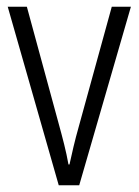

<svg xmlns="http://www.w3.org/2000/svg" viewBox="-20 -645 413 572"><path d="M155 -93H216L370 -625H313L215 -269C203 -227 194 -187 187 -155H184C177 -195 166 -236 155 -276L60 -625H3Z"/></svg>

Font: Noto Sans Kannada UI Condensed Light
Style: Regular
Weight: 300
Width: 3
Designer: Jelle Bosma - Monotype Design Team
Foundry: Monotype Imaging Inc.
Version: Version 2.005